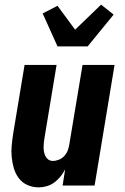

<svg xmlns="http://www.w3.org/2000/svg" viewBox="-20 -800 540 828"><path d="M147 8Q121 8 98.5 -2Q76 -12 61.5 -31Q47 -50 40 -73.5Q33 -97 30.5 -122Q28 -147 30.5 -173Q33 -199 37 -225L86 -520H224L172 -206Q170 -195 169 -185Q168 -175 168 -164.5Q168 -154 170 -144Q172 -134 176.5 -125.5Q181 -117 189 -111.5Q197 -106 208 -106Q221 -106 234.5 -111.5Q248 -117 257.5 -127.5Q267 -138 272 -151Q277 -164 279 -178L336 -520H474L388 0H250L261 -70Q253 -54 241 -39Q229 -24 214 -13Q199 -2 181.5 3Q164 8 147 8ZM228 -600 164 -742 228 -775 304 -672 416 -780 470 -737 358 -600Z"/></svg>

Font: Iosevka Heavy Oblique
Style: Regular
Weight: 900
Italic angle: -9°
Monospace: yes
Designer: Belleve Invis
Foundry: Belleve Invis
Version: Version 32.5.0; ttfautohint (v1.8.4)